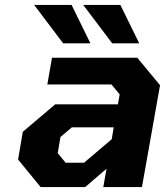

<svg xmlns="http://www.w3.org/2000/svg" viewBox="-20 -755 666 775"><path d="M235 -580 118 -735H269L345 -580ZM433 -580 316 -735H466L542 -580ZM144 0 53 -111 72 -223 203 -334H456L463 -374L430 -414H171L190 -522H534L626 -411L553 0H397L410 -74L324 0ZM245 -98H319L431 -193L439 -241H270L224 -202L213 -137Z"/></svg>

Font: Tomorrow SemiBold
Style: Italic
Weight: 600
Italic angle: -10°
Designer: Tony de Marco, Monica Rizzolli
Foundry: Just in Type
Version: Version 2.002